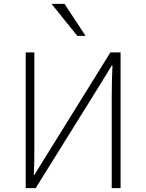

<svg xmlns="http://www.w3.org/2000/svg" viewBox="-20 -976 759 996"><path d="M113.3 -704.1H158.2V-215.8Q158.2 -114.3 155.3 -68.4H158.2L224.6 -175.8L552.7 -704.1H605.5V0H559.6V-475.6Q559.6 -564.5 563.5 -635.7H559.6L501 -540L165 0H113.3ZM247.1 -956.1H314.5L423.8 -790H380.9Z"/></svg>

Font: Gothic A1 ExtraLight
Style: Regular
Weight: 275
Designer: HanYang I&C Co.,Ltd.
Foundry: HanYang I&C Co.,Ltd.
Version: Version 2.50